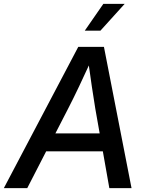

<svg xmlns="http://www.w3.org/2000/svg" viewBox="-51 -969 752 989"><path d="M-31.2 0 352.1 -727.5H484.4L626.5 0H512.2L439.9 -409.2Q431.6 -459.5 422.1 -523.2Q412.6 -586.9 399.9 -679.2H428.7Q386.7 -587.4 356.4 -523.9Q326.2 -460.4 299.8 -409.2L89.4 0ZM145 -189.5 160.6 -281.7H527.8L512.7 -189.5ZM385.7 -811 481.4 -949.2H591.3L466.3 -811Z"/></svg>

Font: Inter 28pt Medium
Style: Italic
Weight: 500
Italic angle: -9.3988°
Designer: Rasmus Andersson
Foundry: rsms
Version: Version 4.001;git-66647c0bb